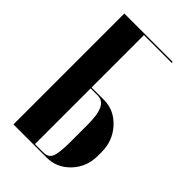

<svg xmlns="http://www.w3.org/2000/svg" viewBox="-212 -778 856 856"><g transform="rotate(45 216.0 -349.5)"><path d="M174.8 -362.8H252.9Q317.4 -362.8 363.8 -312.3Q410.2 -261.7 410.2 -190.9V-167Q410.2 -97.2 364.5 -48.6Q318.8 0 252.9 0H44.9V-699.2H350.1V-692.9H174.8ZM279.8 -124V-233.9Q279.8 -297.9 265.1 -327.4Q250.5 -356.9 219.2 -356.9H174.8V-5.9H229Q258.8 -5.9 269.3 -30.3Q279.8 -54.7 279.8 -124Z"/></g></svg>

Font: Moniqa Black Display
Style: Regular
Weight: 900
Designer: Rajesh Rajput
Foundry: Rajesh Rajput
Version: Version 1.000